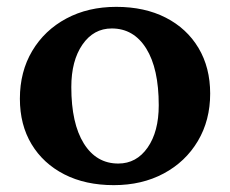

<svg xmlns="http://www.w3.org/2000/svg" viewBox="-20 -526 671 560"><path d="M312 14Q229 14 167.5 -17.5Q106 -49 72 -105.5Q38 -162 38 -238Q38 -317 74 -377.5Q110 -438 173.5 -472Q237 -506 319 -506Q402 -506 463.5 -474.5Q525 -443 559 -386Q593 -329 593 -253Q593 -175 557 -114.5Q521 -54 457.5 -20Q394 14 312 14ZM325 -49Q378 -49 410.5 -95.5Q443 -142 443 -219Q443 -326 406.5 -384.5Q370 -443 306 -443Q253 -443 220.5 -396Q188 -349 188 -272Q188 -166 224.5 -107.5Q261 -49 325 -49Z"/></svg>

Font: Platypi SemiBold
Style: Regular
Weight: 600
Designer: David Sargent
Foundry: Bolt Cutter Type
Version: Version 1.200; ttfautohint (v1.8.4.7-5d5b)